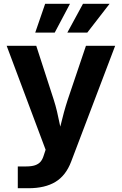

<svg xmlns="http://www.w3.org/2000/svg" viewBox="-20 -787 642 1011"><path d="M73.7 89.4H117.7Q146 89.4 164.3 83.3Q182.6 77.1 193.4 64.7Q204.1 52.2 210.4 31.2L220.2 1.5L15.1 -545.9H170.9L262.7 -262.7Q272.9 -231 280.3 -199.5Q287.6 -168 297.9 -118.2Q304.7 -83.5 314 -43H279.8Q288.6 -81.5 297.4 -120.1Q307.1 -161.1 316.7 -195.6Q326.2 -230 336.9 -262.7L432.6 -545.9H586.4L354.5 64.5Q326.7 137.7 271.7 170.9Q216.8 204.1 129.9 204.1H73.7ZM165.5 -615.2 217.8 -767.1H348.6L268.1 -615.2ZM334.5 -615.2 417 -767.1H557.1L439.5 -615.2Z"/></svg>

Font: Inter RS Variable
Style: Regular
Weight: 400
Designer: Rasmus Andersson (customised by Maria Ramos and Noel Pretorius)
Foundry: rsms
Version: Version 3.001;Glyphs 3.2.3 (3260)